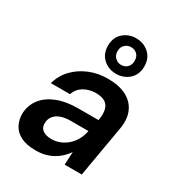

<svg xmlns="http://www.w3.org/2000/svg" viewBox="-186 -899 953 1031"><g transform="rotate(30 290.0 -384.0)"><path d="M189 12Q132 12 96 -6.5Q60 -25 44 -57Q28 -89 29 -127Q32 -179 62.5 -217.5Q93 -256 147 -277Q201 -298 274 -298H401Q408 -339 401.5 -365Q395 -391 374.5 -404Q354 -417 317 -417Q277 -417 244.5 -398.5Q212 -380 198 -342H80Q95 -396 132 -434.5Q169 -473 221.5 -494.5Q274 -516 334 -516Q405 -516 451 -491.5Q497 -467 516 -421.5Q535 -376 523 -312L469 0H363L367 -80Q353 -60 335 -43Q317 -26 294.5 -13.5Q272 -1 246 5.5Q220 12 189 12ZM232 -83Q260 -83 285.5 -93.5Q311 -104 331.5 -123Q352 -142 365 -166.5Q378 -191 383 -218V-220H274Q238 -220 212.5 -210.5Q187 -201 173.5 -183.5Q160 -166 159 -142Q157 -113 177 -98Q197 -83 232 -83ZM357 -560Q311 -560 278 -589.5Q245 -619 245 -670Q245 -721 278 -750.5Q311 -780 357 -780Q404 -780 437 -750.5Q470 -721 470 -670Q470 -619 437 -589.5Q404 -560 357 -560ZM357 -615Q380 -615 395 -630Q410 -645 410 -670Q410 -696 395 -710.5Q380 -725 357 -725Q336 -725 320 -710.5Q304 -696 304 -670Q304 -645 320 -630Q336 -615 357 -615Z"/></g></svg>

Font: DM Sans SemiBold
Style: Italic
Weight: 600
Italic angle: -10°
Designer: Colophon Foundry, Jonny Pinhorn
Foundry: Colophon Foundry
Version: Version 4.004;gftools[0.9.30]